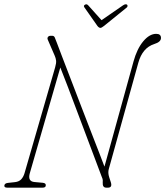

<svg xmlns="http://www.w3.org/2000/svg" viewBox="-35 -865 762 885"><path d="M102.5 -67Q91.5 -29 123.5 -26L162 -22.5Q177 -21 176 -10.5Q176 0 161 0H-1Q-16 0 -15 -9.5Q-14 -20.5 2 -22L34 -25.5Q52.5 -27.5 62.8 -38.5Q73 -49.5 78 -66.5L219 -554Q225 -574.5 223.5 -586Q222 -597.5 217.5 -607.5L185.5 -681.5Q182 -689 186 -694.5Q190 -700 197.5 -700H206Q214 -700 217.5 -692.2Q221 -684.5 227 -668Q233 -651.5 249.8 -607.8Q266.5 -564 289.5 -504.5Q312.5 -445 337.2 -380.2Q362 -315.5 385 -256.5Q408 -197.5 424.5 -154.8Q441 -112 446.5 -97L580.5 -582Q596.5 -640 625.2 -674.5Q654 -709 685 -709Q707 -709 707 -690Q707 -671.5 676 -662Q621.5 -644.5 602.5 -575.5L466.5 -86Q461.5 -68.5 468.5 -47.5L476 -24.5Q483.5 0 462.5 0H455Q437 0 438.5 -23.5Q439.5 -36 437.5 -41Q435.5 -46 433 -52.5Q421.5 -83 403.5 -131Q385.5 -179 363.8 -236.5Q342 -294 320 -352.8Q298 -411.5 278 -464Q258 -516.5 243 -554ZM444.5 -745.5Q433 -736.5 428 -736.5Q421 -736.5 414 -745.5L354 -831Q348.5 -839 357 -843.5Q365 -848 372 -840L433 -772L531.5 -840Q544 -848.5 550.5 -843.5Q553 -841.5 552.8 -837.5Q552.5 -833.5 550 -831Z"/></svg>

Font: Fraunces 144pt S100 Thin
Style: Italic
Weight: 100
Italic angle: -16°
Version: Version 1.000; ttfautohint (v1.8.3)